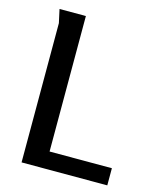

<svg xmlns="http://www.w3.org/2000/svg" viewBox="-110 -809 734 887"><g transform="rotate(15 257.0 -365.0)"><path d="M64 -730H190V-82H488V0H78V-666Z"/></g></svg>

Font: Rosario SemiBold
Style: Regular
Weight: 600
Designer: Hector Gatti
Foundry: Omnibus Type
Version: Version 1.101; ttfautohint (v1.8.1.43-b0c9)